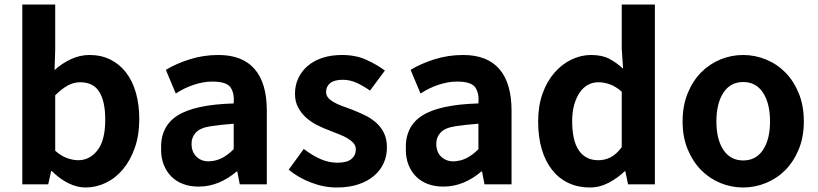

<svg xmlns="http://www.w3.org/2000/svg" viewBox="-20 -818 3631 852"><path d="M360 14Q322 14 283.5 -5Q245 -24 210 -59H207L194 0H79V-798H225V-597L222 -507Q255 -537 295 -555.5Q335 -574 377 -574Q429 -574 470 -553.5Q511 -533 539.5 -496Q568 -459 583 -406.5Q598 -354 598 -290Q598 -218 578 -161.5Q558 -105 525 -66Q492 -27 449 -6.5Q406 14 360 14ZM327 -107Q378 -107 412.5 -151Q447 -195 447 -287Q447 -368 420.5 -410.5Q394 -453 336 -453Q307 -453 280.5 -438.5Q254 -424 225 -395V-149Q251 -126 277.5 -116.5Q304 -107 327 -107Z M861 10Q823 10 792.5 -1.5Q762 -13 740.5 -34.5Q719 -56 707 -86Q695 -116 695 -152Q690 -255 766.5 -304.5Q843 -354 1017 -359Q1021 -403 1003.5 -429.5Q986 -456 922 -456Q883 -456 840.5 -442Q798 -428 760 -403L716 -508Q762 -536 822.5 -555Q883 -574 949 -574Q1056 -574 1110 -511.5Q1164 -449 1164 -327V0H1044L1033 -57H1030Q994 -26 951.5 -8Q909 10 861 10ZM906 -102Q938 -103 964.5 -116.5Q991 -130 1017 -156V-269Q964 -265 916 -258Q868 -251 848.5 -229Q829 -207 830 -177Q831 -142 852.5 -122Q874 -102 906 -102Z M1474 14Q1417 14 1360 -8Q1303 -30 1261 -65L1328 -157Q1366 -128 1402.5 -112Q1439 -96 1478 -96Q1520 -96 1539.5 -112.5Q1559 -129 1559 -155Q1559 -171 1549 -182.5Q1539 -194 1522.5 -204Q1506 -214 1485 -222Q1464 -230 1442 -239Q1415 -249 1388 -262.5Q1361 -276 1339 -295.5Q1317 -315 1303 -341Q1289 -367 1289 -402Q1289 -440 1304 -471.5Q1319 -503 1346 -526Q1373 -549 1411.5 -561.5Q1450 -574 1497 -574Q1559 -574 1606 -552.5Q1653 -531 1688 -505L1622 -416Q1592 -437 1562.5 -450.5Q1533 -464 1501 -464Q1463 -464 1445 -449Q1427 -434 1427 -410Q1427 -395 1436.5 -384Q1446 -373 1462 -364Q1478 -355 1498.5 -347.5Q1519 -340 1541 -332Q1569 -321 1596.5 -308Q1624 -295 1646.5 -276Q1669 -257 1683 -229.5Q1697 -202 1697 -163Q1697 -126 1682.5 -94Q1668 -62 1640 -38Q1612 -14 1570.5 0Q1529 14 1474 14Z M1947 10Q1909 10 1878.5 -1.5Q1848 -13 1826.5 -34.5Q1805 -56 1793 -86Q1781 -116 1781 -152Q1776 -255 1852.5 -304.5Q1929 -354 2103 -359Q2107 -403 2089.5 -429.5Q2072 -456 2008 -456Q1969 -456 1926.5 -442Q1884 -428 1846 -403L1802 -508Q1848 -536 1908.5 -555Q1969 -574 2035 -574Q2142 -574 2196 -511.5Q2250 -449 2250 -327V0H2130L2119 -57H2116Q2080 -26 2037.5 -8Q1995 10 1947 10ZM1992 -102Q2024 -103 2050.5 -116.5Q2077 -130 2103 -156V-269Q2050 -265 2002 -258Q1954 -251 1934.5 -229Q1915 -207 1916 -177Q1917 -142 1938.5 -122Q1960 -102 1992 -102Z M2597 14Q2545 14 2502.5 -6Q2460 -26 2430 -64Q2400 -102 2384 -156Q2368 -210 2368 -279Q2368 -348 2387.5 -402.5Q2407 -457 2440 -495Q2473 -533 2515.5 -553.5Q2558 -574 2603 -574Q2651 -574 2683 -557.5Q2715 -541 2745 -513L2739 -601V-798H2886V0H2767L2755 -58H2752Q2721 -28 2681 -7Q2641 14 2597 14ZM2635 -107Q2664 -107 2689.5 -120Q2715 -133 2739 -165V-411Q2713 -434 2687 -443.5Q2661 -453 2635 -453Q2611 -453 2590 -442Q2569 -431 2553.5 -409Q2538 -387 2528.5 -355Q2519 -323 2519 -281Q2519 -193 2549 -150Q2579 -107 2635 -107Z M3278 14Q3225 14 3176.5 -6Q3128 -26 3091 -63.5Q3054 -101 3031.5 -155.5Q3009 -210 3009 -279Q3009 -349 3031.5 -404Q3054 -459 3091 -496.5Q3128 -534 3176.5 -554Q3225 -574 3278 -574Q3330 -574 3379 -554Q3428 -534 3465 -496.5Q3502 -459 3524.5 -404Q3547 -349 3547 -279Q3547 -210 3524.5 -155.5Q3502 -101 3465 -63.5Q3428 -26 3379 -6Q3330 14 3278 14ZM3278 -106Q3335 -106 3366 -153Q3397 -200 3397 -279Q3397 -359 3366 -406.5Q3335 -454 3278 -454Q3221 -454 3190 -406.5Q3159 -359 3159 -279Q3159 -200 3190 -153Q3221 -106 3278 -106Z"/></svg>

Font: SpoqaHanSans-Bold
Style: Regular
Weight: 700
Designer: [Spoqa Han Sans] Dong-huui Kim \uAE40 \uB3D9 \uD718   [Noto Sans] Ryoko NISHIZUKA \u897F \u585A \u6DBC \u5B50  (kana & i
Foundry: Spoqa (http://www.spoqa-han-sans.com)
Version: Version 2.000